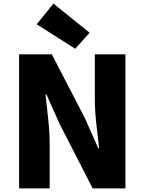

<svg xmlns="http://www.w3.org/2000/svg" viewBox="-20 -1047 804 1067"><path d="M86 0V-745H268L453 -388L526 -223H531Q524 -282 515.5 -356.5Q507 -431 507 -498V-745H677V0H495L311 -359L238 -522H233Q239 -460 247.5 -387.5Q256 -315 256 -247V0ZM398 -776 184 -912 277 -1027 478 -865Z"/></svg>

Font: Source Han Sans TC Heavy
Style: Regular
Weight: 900
Designer: Ryoko NISHIZUKA Ë•øÂ°öÊ∂ºÂ≠ê (kana, bopomofo & ideographs); Paul D. Hunt (Latin, Greek & Cyrillic); Sandoll Communicatio
Foundry: Adobe
Version: Version 2.004;hotconv 1.0.118;makeotfexe 2.5.65603